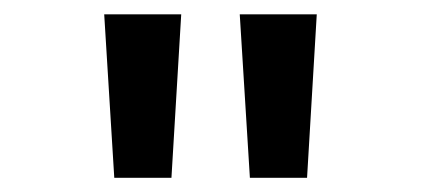

<svg xmlns="http://www.w3.org/2000/svg" viewBox="-20 -710 590 269"><path d="M233.9 -689.9H126L140.1 -460.9H220.2ZM423.8 -689.9H315.9L330.1 -460.9H410.2Z"/></svg>

Font: CodeNewRoman Nerd Font Mono
Style: Regular
Weight: 400
Monospace: yes
Designer: Sam Radian
Foundry: Code New Roman
Version: Version 2.00 November 29, 2014;Nerd Fonts 3.2.1